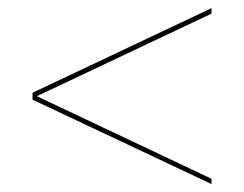

<svg xmlns="http://www.w3.org/2000/svg" viewBox="-20 -624 600 472"><path d="M60 -382.5V-396L500 -604V-590.5ZM500 -171.5 60 -379V-392.5L500 -184.5Z"/></svg>

Font: Bodoni Moda 18pt
Style: Bold
Weight: 700
Designer: Owen Earl
Foundry: indestructible type
Version: Version 2.004